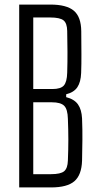

<svg xmlns="http://www.w3.org/2000/svg" viewBox="-20 -820 430 840"><path d="M64 0V-800H200Q271.5 -800 303.2 -773Q335 -746 335.5 -683Q336 -624.5 336.2 -582.8Q336.5 -541 335 -500.5Q333.5 -461 318.5 -438.5Q303.5 -416 269.5 -407.5V-395Q305 -386 321 -363.5Q337 -341 339 -301.5Q341 -250.5 340.5 -209Q340 -167.5 339 -117Q337 -54.5 305.5 -27.2Q274 0 203 0ZM125.5 -58H203Q245.5 -58 260.8 -71Q276 -84 277 -117.5Q279 -167.5 279 -209Q279 -250.5 277 -300Q276 -342 260.8 -357.2Q245.5 -372.5 206.5 -372.5H125.5ZM125.5 -430.5H209.5Q246 -430.5 259.5 -446.2Q273 -462 274 -501.5Q275.5 -551 275.2 -593Q275 -635 274 -684.5Q273.5 -718.5 257.8 -731Q242 -743.5 200 -743.5H125.5Z"/></svg>

Font: Big Shoulders Text Thin Light
Style: Regular
Weight: 300
Version: Version 2.002